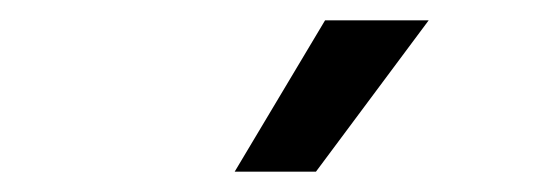

<svg xmlns="http://www.w3.org/2000/svg" viewBox="-20 -749 549 189"><path d="M211 -580 300 -729H402L291 -580Z"/></svg>

Font: LINE Seed Sans KR Regular
Style: Regular
Weight: 400
Designer: LINE VX Design & Sandoll Inc & Dalton Maag Ltd
Foundry: Sandoll Inc.
Version: Version 1.000